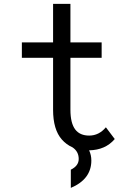

<svg xmlns="http://www.w3.org/2000/svg" viewBox="-20 -752 626 973"><path d="M561.5 -47.4Q514.2 8.3 431.6 9.8Q442.9 33.7 442.9 61.5Q442.9 156.2 338.9 200.2V107.9Q378.9 88.4 378.9 53.7Q378.9 15.6 347.2 -5.4Q316.4 -19 293.5 -44.9Q249 -95.2 249 -195.8V-459H90.8V-537.1H249V-732.4H336.9V-537.1H495.1V-459H336.9V-195.8Q336.9 -127.4 361.8 -95.2Q385.3 -64.9 432.1 -64.9Q481.4 -64.9 516.6 -106.9Z"/></svg>

Font: Consola Mono
Style: Book
Weight: 400
Monospace: yes
Version: Version 2.001